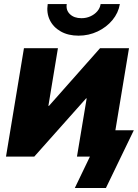

<svg xmlns="http://www.w3.org/2000/svg" viewBox="-20 -779 686 955"><path d="M532.2 0H362.8L411.1 -289.6H408.2L150.4 0H9.8L99.1 -539.1H268.1L220.7 -252.4H223.6L477.5 -539.1H621.6ZM370.6 -601.6Q319.3 -601.6 282.2 -622.6Q245.1 -643.6 227.8 -679.2Q210.4 -714.8 217.3 -758.8H312Q307.1 -728.5 327.9 -708.5Q348.6 -688.5 385.3 -688.5Q409.2 -688.5 429.7 -697.8Q450.2 -707 463.9 -722.9Q477.5 -738.8 480.5 -758.8H576.2Q568.8 -714.8 539.3 -679.2Q509.8 -643.6 465.6 -622.6Q421.4 -601.6 370.6 -601.6ZM352.1 156.2 427.2 0H384.3L405.8 -130.9H645.5L506.8 156.2Z"/></svg>

Font: Inter 18pt ExtraBold
Style: Italic
Weight: 800
Italic angle: -9.3988°
Designer: Rasmus Andersson
Foundry: rsms
Version: Version 4.001;git-66647c0bb